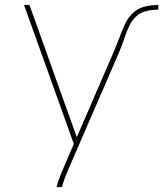

<svg xmlns="http://www.w3.org/2000/svg" viewBox="-20 -550 659 775"><path d="M208 205H230Q235 186 242 167.5Q249 149 257 131L459 -335Q472 -365 483 -398V-399Q491 -422 501 -444Q511 -466 529 -483Q547 -500 571 -505.5Q595 -511 619 -511V-530Q591 -530 563 -523Q535 -516 514.5 -495.5Q494 -475 482.5 -448.5Q471 -422 461 -395.5Q451 -369 440 -343L290 4L99 -530H77L278 31L238 124Q229 144 221.5 164Q214 184 208 205Z"/></svg>

Font: Iosevka Sparkle Thin
Style: Regular
Weight: 100
Designer: Belleve Invis
Foundry: Belleve Invis
Version: Version 4.5.0; ttfautohint (v1.8.3)